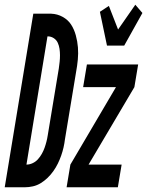

<svg xmlns="http://www.w3.org/2000/svg" viewBox="-65 -793 623 813"><path d="M40 0H-45L76 -735H152Q178 -734 200.5 -721.5Q223 -709 236 -689Q249 -669 256 -643.5Q263 -618 265 -592.5Q267 -567 264.5 -540.5Q262 -514 257 -487L210 -203Q208 -186 204 -168.5Q200 -151 194 -134Q188 -117 180 -100.5Q172 -84 161 -68.5Q150 -53 136.5 -40Q123 -27 107.5 -17.5Q92 -8 74.5 -4Q57 0 40 0ZM47 -96Q60 -96 73 -102Q86 -108 95.5 -118.5Q105 -129 112 -141.5Q119 -154 123.5 -166.5Q128 -179 131.5 -192.5Q135 -206 137 -219L184 -503Q186 -517 187.5 -531Q189 -545 189 -559Q189 -573 187 -586.5Q185 -600 179.5 -612Q174 -624 162.5 -631.5Q151 -639 137 -639H136ZM388 -600 358 -743 396 -768 435 -668 508 -773 538 -738 461 -600ZM217 0 233 -96 426 -424H287L303 -520H520L504 -424L310 -96H450L434 0Z"/></svg>

Font: Iosevka
Style: Bold Italic
Weight: 700
Italic angle: -9°
Monospace: yes
Designer: Belleve Invis
Foundry: Belleve Invis
Version: Version 32.5.0; ttfautohint (v1.8.4)